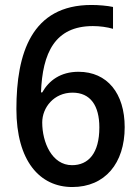

<svg xmlns="http://www.w3.org/2000/svg" viewBox="-20 -743 563 773"><path d="M46 -304C46 -95 140 10 271 10C403 10 482 -86 482 -231C482 -367 412 -454 296 -454C224 -454 177 -419 150 -371H145C151 -530 201 -638 354 -638C382 -638 411 -634 435 -627V-715C412 -720 377 -723 348 -723C107 -723 46 -528 46 -304ZM270 -78C189 -78 150 -170 150 -250C150 -310 197 -370 272 -370C344 -370 380 -318 380 -230C380 -126 336 -78 270 -78Z"/></svg>

Font: Noto Sans Gujarati SemiCondensed Medium
Style: Regular
Weight: 500
Width: 4
Designer: Jelle Bosma - Monotype Design Team, Universal Thirst
Foundry: Monotype Imaging Inc.
Version: Version 2.106